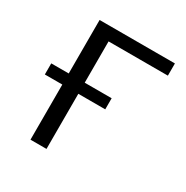

<svg xmlns="http://www.w3.org/2000/svg" viewBox="-153 -786 886 914"><g transform="rotate(30 290.0 -329.0)"><path d="M224 -591V-364H372V-303H224V0H136V-303H40V-364H136V-658H550V-591Z"/></g></svg>

Font: Ysabeau Infant Medium
Style: Regular
Weight: 500
Designer: Christian Thalmann (Catharsis Fonts)
Version: Version 0.003